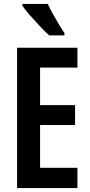

<svg xmlns="http://www.w3.org/2000/svg" viewBox="-20 -957 458 977"><path d="M374 0H67V-714H374V-613H184V-422H362V-321H184V-103H374ZM223 -937Q233 -915 248.5 -887Q264 -859 280 -832.5Q296 -806 308 -789V-777H230Q212 -793 185 -821.5Q158 -850 132.5 -879Q107 -908 94 -928V-937Z"/></svg>

Font: Noto Sans Ethiopic ExtraCondensed SemiBold
Style: Regular
Weight: 600
Width: 2
Designer: Monotype Design Team
Foundry: Monotype Imaging Inc.
Version: Version 2.102; ttfautohint (v1.8.4.7-5d5b)